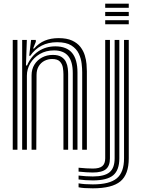

<svg xmlns="http://www.w3.org/2000/svg" viewBox="-20 -818 773 1049"><path d="M429.1 0V-423.5Q429.1 -443.1 426 -470.7Q422.9 -498.2 410.4 -525Q397.9 -551.7 369.9 -569.6Q341.8 -587.4 291.9 -587.4Q244.2 -587.4 207.2 -568.4Q170.1 -549.4 145.5 -513.3H139.6L149.9 -600H175.5L175.8 -589.8L160.8 -552.8H166.4Q192 -582.5 225.1 -596.1Q258.3 -609.7 299.9 -609.7Q345.1 -609.7 373.9 -596.4Q402.8 -583 419.3 -561.6Q435.8 -540.2 443.3 -515.5Q450.8 -490.9 452.7 -467.9Q454.6 -444.8 454.6 -428.4V0ZM49.6 0V-600H75.3V0ZM152.5 0V-406.7Q152.5 -439.9 168 -464.9Q183.5 -490 209.8 -504Q236.1 -518 268.5 -518Q298.7 -518 315.8 -506.9Q332.9 -495.9 340.6 -479.2Q348.4 -462.5 350.3 -444.8Q352.3 -427.1 352.3 -413.8V0H326.6V-412.4Q326.6 -428.9 323.5 -448.3Q320.3 -467.7 307.3 -481.7Q294.3 -495.6 264.7 -495.6Q242.1 -495.6 222.7 -485.6Q203.3 -475.5 191.6 -456.3Q179.9 -437.1 179.7 -409.3L178.3 0ZM101.1 0V-600H126.6L121.9 -460.5H127.8Q149.4 -511 190.3 -538.1Q231.2 -565.2 284.1 -564.8Q344.2 -564.3 373.8 -528.9Q403.3 -493.4 403.3 -421.9V0H377.6V-418.7Q377.6 -481.4 352.5 -512Q327.4 -542.6 274.9 -542.6Q231.1 -542.6 197.7 -523Q164.3 -503.5 145.6 -472Q126.9 -440.6 126.9 -404.5V0ZM554.8 -775.4V-797.9H683.5V-775.4ZM554.8 -685.3V-707.8H683.5V-685.3ZM554.8 -730.3V-752.8H683.5V-730.3ZM487.2 210.9Q460.3 210.9 441.3 209.5Q422.3 208.1 409.3 205.2V183.7Q425.1 186.6 444.5 188Q464 189.4 487.2 189.4Q578.5 189.4 618.1 156.3Q657.7 123.3 657.7 47.2V-600H683.5V47.2Q683.5 135 637.8 172.9Q592.1 210.9 487.2 210.9ZM487.2 167.7Q465.7 167.7 446.5 166.3Q427.4 165 409.3 162.4V141.1Q429.7 143.5 449 144.8Q468.3 146.1 487.2 146.1Q550.8 146.1 578.6 123Q606.3 99.8 606.3 47.1V-600H632V47.1Q632 111.6 598.4 139.6Q564.7 167.7 487.2 167.7ZM487.2 124.5Q471 124.5 451.4 123.2Q431.9 121.9 409.3 119.6V98.3Q431.2 100.4 451 101.7Q470.8 102.9 487.2 102.9Q523.2 102.9 539 89.6Q554.8 76.4 554.8 47.1V-600H580.6V47.1Q580.6 88.1 558.8 106.3Q537.1 124.5 487.2 124.5Z"/></svg>

Font: Big Shoulders Inline Text SC Thin
Style: Regular
Weight: 100
Designer: Patric King
Foundry: XO Type Co
Version: Version 2.002